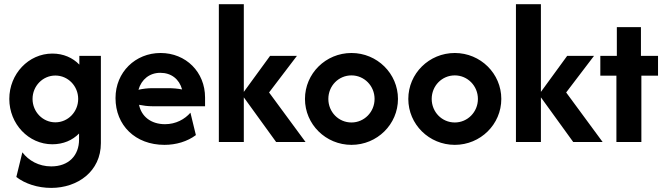

<svg xmlns="http://www.w3.org/2000/svg" viewBox="-20 -687 3221 929"><path d="M227.8 222.2C355.6 222.2 468.1 142.4 468.1 5.6V-416.7H363.9V-374.3C331.9 -407.6 286.8 -427.8 233.3 -427.8C118.1 -427.8 25 -329.2 25 -208.3C25 -87.5 118.1 11.1 233.3 11.1C286.1 11.1 330.6 -8.3 362.5 -41V-11.8C362.5 64.6 313.2 118.1 227.8 118.1C167.4 118.1 118.1 89.6 88.2 50L59 169.4C101.4 202.1 162.5 222.2 227.8 222.2ZM247.9 -95.1C186.8 -95.1 137.5 -145.8 137.5 -208.3C137.5 -270.8 186.8 -321.5 247.9 -321.5C309 -321.5 358.3 -270.8 358.3 -208.3C358.3 -145.8 309 -95.1 247.9 -95.1Z M775.7 13.9C831.9 13.9 886.1 -2.1 927.8 -33.3L901.4 -141.7C874.3 -110.4 831.2 -86.1 778.5 -86.1C709.7 -86.1 663.9 -124.3 652.8 -179.9C674.3 -175.7 695.1 -172.9 718.1 -172.9H972.2V-215.3C972.2 -338.2 879.9 -430.6 756.9 -430.6C635.4 -430.6 538.9 -338.2 538.9 -212.5C538.9 -80.6 634.7 13.9 775.7 13.9ZM650 -252.8C664.6 -303.5 704.2 -334.7 755.6 -334.7C809 -334.7 847.2 -304.2 861.1 -254.2C840.3 -258.3 817.4 -260.4 791.7 -260.4H718.1C694.4 -260.4 672.2 -257.6 650 -252.8Z M1038.9 0H1159.7V-216L1316 0H1458.3L1281.9 -239.6L1416.7 -416.7H1286.8L1159.7 -242.4V-666.7H1038.9Z M1680.6 13.9C1804.9 13.9 1905.6 -85.4 1905.6 -208.3C1905.6 -331.2 1804.9 -430.6 1680.6 -430.6C1556.2 -430.6 1455.6 -331.2 1455.6 -208.3C1455.6 -85.4 1556.2 13.9 1680.6 13.9ZM1680.6 -94.4C1618.1 -94.4 1568.7 -145.1 1568.7 -208.3C1568.7 -271.5 1618.1 -322.2 1680.6 -322.2C1742.4 -322.2 1792.4 -271.5 1792.4 -208.3C1792.4 -145.1 1742.4 -94.4 1680.6 -94.4Z M2180.6 13.9C2304.9 13.9 2405.6 -85.4 2405.6 -208.3C2405.6 -331.2 2304.9 -430.6 2180.6 -430.6C2056.2 -430.6 1955.6 -331.2 1955.6 -208.3C1955.6 -85.4 2056.2 13.9 2180.6 13.9ZM2180.6 -94.4C2118.1 -94.4 2068.8 -145.1 2068.8 -208.3C2068.8 -271.5 2118.1 -322.2 2180.6 -322.2C2242.4 -322.2 2292.4 -271.5 2292.4 -208.3C2292.4 -145.1 2242.4 -94.4 2180.6 -94.4Z M2476.4 0H2597.2V-216L2753.5 0H2895.8L2719.4 -239.6L2854.2 -416.7H2724.3L2597.2 -242.4V-666.7H2476.4Z M2962.5 0H3083.3V-320.8H3163.9V-416.7H3081.2V-555.6H2964.6V-416.7H2884.7V-320.8H2962.5Z"/></svg>

Font: Afacad
Style: Bold
Weight: 700
Designer: Kristian Moeller
Foundry: Dicotype
Version: Version 1.000